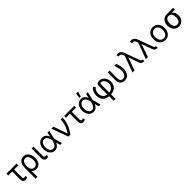

<svg xmlns="http://www.w3.org/2000/svg" viewBox="703 -3259 5948 5948"><g transform="rotate(-45 3677.5 -284.5)"><path d="M457.4 -545.5V-467.3H272.7V-132.1Q272.7 -100.9 281.4 -87.9Q290.1 -74.9 302.7 -72.3Q315.3 -69.6 326.7 -69.6Q339.5 -69.6 351.4 -74.8Q363.3 -79.9 370.7 -85.2L393.5 -18.5Q369 -0.4 346.8 4.8Q324.6 9.9 301.1 9.9Q245.7 9.9 217.3 -23.8Q188.9 -57.5 188.9 -136.4V-467.3H14.2V-545.5Z M542.6 203.1V-279.8Q542.6 -371.4 571.6 -432Q600.5 -492.5 650.4 -522.5Q700.3 -552.6 762.8 -552.6Q834.5 -552.6 885.7 -515.6Q936.8 -478.7 964.1 -411.6Q991.5 -344.5 991.5 -254.3V-244.3Q991.5 -170.5 964.5 -113.1Q937.5 -55.8 887.8 -22.9Q838.1 9.9 769.9 9.9Q720.5 9.9 685.4 -7.6Q650.2 -25.2 625 -57.9L626.4 203.1ZM623.9 -228.7Q625.7 -194.6 639.7 -156.6Q653.8 -118.6 684.1 -92Q714.5 -65.3 765.6 -65.3Q813.2 -65.3 844.1 -90Q875 -114.7 889.9 -155.4Q904.8 -196 904.8 -244.3V-254.3Q904.8 -316.8 889.7 -366.7Q874.6 -416.5 843.2 -445.5Q811.8 -474.4 762.8 -474.4Q713.1 -474.4 682.2 -445.3Q651.3 -416.2 637.3 -371.8Q623.2 -327.4 623.6 -281.2Z M1116.5 -545.5H1200.3V-134.9Q1200.3 -96.6 1220.3 -85.9Q1240.4 -75.3 1262.8 -75.3Q1273.4 -75.3 1286 -77.8Q1298.7 -80.3 1304 -82.4V-2.8Q1293.3 0.4 1275.9 3.7Q1258.5 7.1 1233 7.1Q1182.9 7.1 1149.7 -24.5Q1116.5 -56.1 1116.5 -134.9Z M1585.2 11.4Q1517 10.7 1466.3 -25.7Q1415.5 -62.1 1387.4 -126.1Q1359.4 -190 1359.4 -272.7Q1359.4 -354.8 1389 -417.8Q1418.7 -480.8 1470.9 -516.7Q1523.1 -552.6 1590.9 -552.6Q1665.5 -552.6 1710.4 -510.8Q1755.3 -469.1 1781.2 -403.4H1781.6L1812.5 -545.5H1890.6L1827.1 -272.7L1897.7 0H1819.6L1786.2 -137.8H1785.5Q1757.8 -71.7 1709.2 -29.8Q1660.5 12.1 1585.2 11.4ZM1753.2 -272.7 1752.8 -274.1Q1747.5 -300.1 1736.5 -334.5Q1725.5 -369 1707 -401.6Q1688.6 -434.3 1660 -455.8Q1631.4 -477.3 1590.9 -477.3Q1547.6 -477.3 1514.2 -451Q1480.8 -424.7 1462 -378.2Q1443.2 -331.7 1443.2 -271.3Q1443.2 -212.4 1460.9 -165.3Q1478.7 -118.3 1510.7 -91.1Q1542.6 -63.9 1585.2 -63.9Q1624.6 -63.9 1653.8 -85.8Q1682.9 -107.6 1702.8 -140.8Q1722.7 -174 1734.9 -209.3Q1747.2 -244.7 1752.8 -271.3Z M2184.7 0 1983 -545.5H2073.9L2231.5 -89.5H2237.2Q2283 -161.9 2312 -221.6Q2340.9 -281.2 2356.9 -334.2Q2372.9 -387.1 2379.6 -438.4Q2386.4 -489.7 2387.8 -545.5H2471.6Q2471.6 -409.1 2421.2 -270.1Q2370.7 -131 2269.9 0Z M2985.8 -545.5V-467.3H2801.1V-132.1Q2801.1 -100.9 2809.8 -87.9Q2818.5 -74.9 2831.1 -72.3Q2843.8 -69.6 2855.1 -69.6Q2867.9 -69.6 2879.8 -74.8Q2891.7 -79.9 2899.1 -85.2L2921.9 -18.5Q2897.4 -0.4 2875.2 4.8Q2853 9.9 2829.5 9.9Q2774.1 9.9 2745.7 -23.8Q2717.3 -57.5 2717.3 -136.4V-467.3H2542.6V-545.5Z M3277 11.4Q3208.8 10.7 3158 -25.7Q3107.2 -62.1 3079.2 -126.1Q3051.1 -190 3051.1 -272.7Q3051.1 -354.8 3080.8 -417.8Q3110.4 -480.8 3162.6 -516.7Q3214.8 -552.6 3282.7 -552.6Q3357.2 -552.6 3402.2 -510.8Q3447.1 -469.1 3473 -403.4H3473.4L3504.3 -545.5H3582.4L3518.8 -272.7L3589.5 0H3511.4L3478 -137.8H3477.3Q3449.6 -71.7 3400.9 -29.8Q3352.3 12.1 3277 11.4ZM3445 -272.7 3444.6 -274.1Q3439.3 -300.1 3428.3 -334.5Q3417.3 -369 3398.8 -401.6Q3380.3 -434.3 3351.7 -455.8Q3323.2 -477.3 3282.7 -477.3Q3239.3 -477.3 3206 -451Q3172.6 -424.7 3153.8 -378.2Q3134.9 -331.7 3134.9 -271.3Q3134.9 -212.4 3152.7 -165.3Q3170.5 -118.3 3202.4 -91.1Q3234.4 -63.9 3277 -63.9Q3316.4 -63.9 3345.5 -85.8Q3374.6 -107.6 3394.5 -140.8Q3414.4 -174 3426.7 -209.3Q3438.9 -244.7 3444.6 -271.3ZM3269.9 -606.5 3294 -772.7H3384.9L3328.1 -606.5Z M3960.2 204.5V8.5Q3862.2 0.4 3803.3 -41.5Q3744.3 -83.5 3718 -147.9Q3691.8 -212.4 3691.8 -288.4Q3691.8 -372.5 3722.7 -441.2Q3753.6 -509.9 3815.3 -552.6L3865.1 -488.6Q3822.4 -450.3 3800.1 -401.8Q3777.7 -353.3 3775.6 -288.4Q3775.6 -237.2 3794.7 -190.7Q3813.9 -144.2 3854.8 -111.7Q3895.6 -79.2 3960.2 -70.7V-440.3Q3960.2 -498.9 3991.1 -525.7Q4022 -552.6 4079.5 -552.6Q4146.3 -552.6 4201.2 -516.5Q4256 -480.5 4288.5 -418.1Q4321 -355.8 4321 -277Q4321 -206.3 4293.7 -144.2Q4266.3 -82 4205.4 -40.8Q4144.5 0.4 4044 8.2V204.5ZM4044 -70.7Q4111.2 -78.8 4153.9 -110.1Q4196.7 -141.3 4217 -185.5Q4237.2 -229.8 4237.2 -277Q4235.8 -331 4216.6 -376.6Q4197.4 -422.2 4162.6 -449.8Q4127.8 -477.3 4079.5 -477.3Q4061.4 -477.3 4052.7 -467.2Q4044 -457 4044 -443.2Z M4448.9 -545.5H4532.7V-210.2Q4532.7 -157 4548.5 -125.5Q4564.3 -94.1 4589.7 -80.4Q4615.1 -66.8 4643.5 -66.8Q4688.9 -66.8 4723.9 -94.8Q4758.9 -122.9 4778.6 -170.5Q4798.3 -218 4798.3 -277Q4797.6 -317.5 4788.9 -364.3Q4780.2 -411.2 4766.2 -458.1Q4752.1 -505 4735.8 -545.5H4823.9Q4838.8 -515.6 4851.7 -470.9Q4864.7 -426.1 4872.7 -375.4Q4880.7 -324.6 4880.7 -277Q4880.7 -221.2 4867.2 -169.6Q4853.7 -117.9 4825.3 -77.6Q4796.9 -37.3 4752.5 -13.7Q4708.1 9.9 4646.3 9.9Q4558.9 9.9 4503.9 -43.3Q4448.9 -96.6 4448.9 -211.6Z M5468.7 7.5Q5427.6 7.5 5396.5 -16.7Q5365.4 -40.8 5348 -90.9L5233.3 -419H5227.3L5082.4 0H4991.5L5188.2 -533.7L5170.5 -579.5Q5148.8 -636 5121.1 -650.9Q5093.4 -665.8 5041.2 -653.4L5019.9 -727.3Q5026.3 -730.1 5043 -733.7Q5059.7 -737.2 5081 -737.2Q5195.7 -737.2 5241.5 -613.6L5427.6 -110.8Q5432.5 -96.9 5440.7 -83.3Q5448.9 -69.6 5470.2 -69.6Q5474.4 -69.6 5480.6 -70.3Q5486.9 -71 5490.1 -71L5508.5 2.8Q5486.5 7.8 5468.7 7.5Z M6054 7.5Q6012.8 7.5 5981.7 -16.7Q5950.6 -40.8 5933.2 -90.9L5818.5 -419H5812.5L5667.6 0H5576.7L5773.4 -533.7L5755.7 -579.5Q5734 -636 5706.3 -650.9Q5678.6 -665.8 5626.4 -653.4L5605.1 -727.3Q5611.5 -730.1 5628.2 -733.7Q5644.9 -737.2 5666.2 -737.2Q5780.9 -737.2 5826.7 -613.6L6012.8 -110.8Q6017.8 -96.9 6025.9 -83.3Q6034.1 -69.6 6055.4 -69.6Q6059.7 -69.6 6065.9 -70.3Q6072.1 -71 6075.3 -71L6093.8 2.8Q6071.7 7.8 6054 7.5Z M6426.1 11.4Q6352.3 11.4 6296.7 -23.8Q6241.1 -58.9 6210 -122.2Q6179 -185.4 6179 -269.9Q6179 -355.1 6210 -418.7Q6241.1 -482.2 6296.7 -517.4Q6352.3 -552.6 6426.1 -552.6Q6500 -552.6 6555.6 -517.4Q6611.2 -482.2 6642.2 -418.7Q6673.3 -355.1 6673.3 -269.9Q6673.3 -185.4 6642.2 -122.2Q6611.2 -58.9 6555.6 -23.8Q6500 11.4 6426.1 11.4ZM6426.1 -63.9Q6482.2 -63.9 6518.5 -92.7Q6554.7 -121.4 6572.1 -168.3Q6589.5 -215.2 6589.5 -269.9Q6589.5 -324.6 6572.1 -371.8Q6554.7 -419 6518.5 -448.2Q6482.2 -477.3 6426.1 -477.3Q6370 -477.3 6333.8 -448.2Q6297.6 -419 6280.2 -371.8Q6262.8 -324.6 6262.8 -269.9Q6262.8 -215.2 6280.2 -168.3Q6297.6 -121.4 6333.8 -92.7Q6370 -63.9 6426.1 -63.9Z M6782.7 -258.5V-269.9Q6782.7 -343 6810.9 -401.6Q6839.1 -460.2 6891.9 -494.3Q6944.6 -528.4 7018.5 -528.4H7296.9V-450.3H7160.5Q7205.6 -418.3 7230.6 -366.5Q7255.7 -314.6 7255.7 -248.6V-238.6Q7255.7 -174.7 7227.8 -117.9Q7199.9 -61.1 7147.2 -25.6Q7094.5 9.9 7019.9 9.9Q6945.3 9.9 6892.2 -25.6Q6839.1 -61.1 6810.9 -121.8Q6782.7 -182.5 6782.7 -258.5ZM6880.7 -269.9V-258.5Q6880.7 -207.4 6895.1 -164.1Q6909.4 -120.7 6940.2 -94.5Q6970.9 -68.2 7019.9 -68.2Q7068.2 -68.2 7098.5 -94.5Q7128.9 -120.7 7143.3 -164.1Q7157.7 -207.4 7157.7 -258.5V-269.9Q7157.7 -318.2 7143.3 -359.2Q7128.9 -400.2 7098.2 -425.2Q7067.5 -450.3 7018.5 -450.3Q6970.2 -450.3 6939.8 -425.2Q6909.4 -400.2 6895.1 -359.2Q6880.7 -318.2 6880.7 -269.9Z"/></g></svg>

Font: Inter Zeller
Style: Regular
Weight: 400
Designer: Rasmus Andersson; Joe Bland
Foundry: zeller
Version: Version 3.015;git-dec3a8cb1